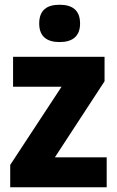

<svg xmlns="http://www.w3.org/2000/svg" viewBox="-20 -788 493 808"><path d="M231 -768C179 -768 145 -747 145 -689C145 -632 180 -611 231 -611C281 -611 317 -632 317 -689C317 -747 282 -768 231 -768ZM429 0V-126H211L420 -446V-549H35V-423H239L23 -94V0Z"/></svg>

Font: Noto Sans Arabic UI SmCn XBd
Style: Regular
Weight: 800
Width: 4
Designer: Monotype Design Team, Nadine Chahine and Nizar Qandah
Foundry: Monotype Imaging Inc.
Version: Version 2.010